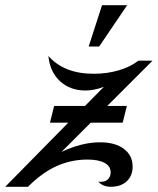

<svg xmlns="http://www.w3.org/2000/svg" viewBox="-88 -708 603 734"><path d="M419 -71Q419 -36 396.5 -15Q374 6 336 6Q304 6 288 -14Q292 -13 299 -13Q315 -13 325 -23Q335 -33 335 -49Q335 -73 311.5 -85.5Q288 -98 246 -98Q185 -98 129.5 -73.5Q74 -49 19 6H-68L173 -239H103L119 -303H237L309 -376Q271 -362 239 -362Q180 -362 141.5 -397.5Q103 -433 97 -494Q157 -426 270 -426Q321 -426 365.5 -439Q410 -452 441 -476H495L322 -303H397L381 -239H259L147 -127Q224 -164 295 -164Q352 -164 385.5 -139Q419 -114 419 -71ZM302 -688H398L291 -530H251Z"/></svg>

Font: Srisakdi
Style: Bold
Weight: 700
Designer: Cadson Demak Co.,Ltd.
Foundry: Cadson Demak Co.,Ltd.
Version: Version 1.000